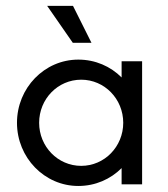

<svg xmlns="http://www.w3.org/2000/svg" viewBox="-20 -624 568 650"><path d="M226.4 -479.2H289.6L227.1 -604.2H139.6ZM245.1 5.6C302.8 5.6 354.2 -17.4 391.7 -54.9V0H461.1V-416.7H391.7V-361.8C354.2 -399.3 302.8 -422.2 245.1 -422.2C130.6 -422.2 37.5 -326.4 37.5 -208.3C37.5 -90.3 130.6 5.6 245.1 5.6ZM254.9 -62.5C175.7 -62.5 112.5 -127.8 112.5 -208.3C112.5 -288.9 175.7 -354.2 254.9 -354.2C334 -354.2 397.2 -288.9 397.2 -208.3C397.2 -127.8 334 -62.5 254.9 -62.5Z"/></svg>

Font: Afacad
Style: Regular
Weight: 400
Designer: Kristian Moeller
Foundry: Dicotype
Version: Version 1.000